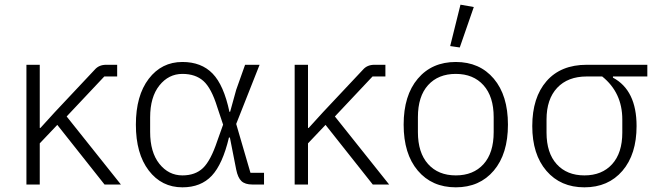

<svg xmlns="http://www.w3.org/2000/svg" viewBox="-20 -789 2814 821"><path d="M427 0 225 -255 150 -176V0H93V-512H150V-242H153L214 -309L385 -491Q403 -512 434 -512H481V-462H426L265 -291L497 0Z M1109 -50V0H1059Q1028 0 1012.5 -14.5Q997 -29 990 -64L963 -201H959Q932 -87 885.5 -37.5Q839 12 760 12Q671 12 616 -60Q561 -132 561 -256Q561 -380 616 -452Q671 -524 760 -524Q841 -524 889 -474.5Q937 -425 961 -311H964L990 -405L1028 -512H1090L990 -259L1051 -50ZM760 -39Q815 -39 848 -70.5Q881 -102 909 -186L934 -256L909 -331Q884 -412 850 -442.5Q816 -473 760 -473Q701 -473 661.5 -423.5Q622 -374 622 -287V-225Q622 -138 661.5 -88.5Q701 -39 760 -39Z M1574 0 1372 -255 1297 -176V0H1240V-512H1297V-242H1300L1361 -309L1532 -491Q1550 -512 1581 -512H1628V-462H1573L1412 -291L1644 0Z M2091.5 -59.5Q2031 12 1929 12Q1827 12 1766.5 -59.5Q1706 -131 1706 -256Q1706 -381 1766.5 -452.5Q1827 -524 1929 -524Q2031 -524 2091.5 -452.5Q2152 -381 2152 -256Q2152 -131 2091.5 -59.5ZM2091 -224V-288Q2091 -376 2047.5 -424.5Q2004 -473 1929 -473Q1854 -473 1810.5 -425Q1767 -377 1767 -288V-224Q1767 -136 1810.5 -87.5Q1854 -39 1929 -39Q2004 -39 2047.5 -87Q2091 -135 2091 -224ZM2006 -759 1946 -586 1905 -592 1949 -769Z M2748 -462H2601V-457Q2702 -403 2702 -250Q2702 -129 2641.5 -58.5Q2581 12 2479 12Q2377 12 2316.5 -58.5Q2256 -129 2256 -250Q2256 -372 2317 -442Q2378 -512 2489 -512H2748ZM2555 -462H2489Q2408 -462 2362.5 -413.5Q2317 -365 2317 -278V-222Q2317 -135 2360.5 -87Q2404 -39 2479 -39Q2554 -39 2597.5 -87Q2641 -135 2641 -222V-278Q2641 -393 2555 -462Z"/></svg>

Font: IBM Plex Sans Light
Style: Regular
Weight: 300
Designer: Mike Abbink, Paul van der Laan, Pieter van Rosmalen
Foundry: Bold Monday
Version: Version 3.0